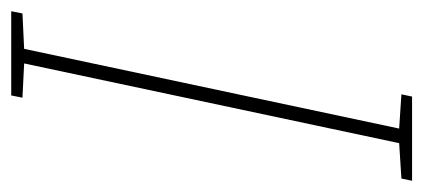

<svg xmlns="http://www.w3.org/2000/svg" viewBox="-251 -528 754 342"><g transform="rotate(90 126.0 -357.0)"><path d="M-25 0 -21 -20 42 -23 184 -691 123 -695 127 -714H277L273 -695L210 -691L68 -23L129 -20L125 0Z"/></g></svg>

Font: Noto Sans UI SemiCondensed Thin
Style: Italic
Weight: 250
Width: 4
Italic angle: -12°
Designer: Monotype Design Team
Foundry: Monotype Imaging Inc.
Version: Version 1.901